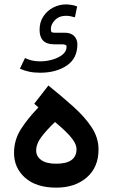

<svg xmlns="http://www.w3.org/2000/svg" viewBox="-20 -863 517 881"><path d="M283.2 -842.8Q291 -842.8 305.9 -840.8Q320.8 -838.9 334 -833.5L323.7 -783.7Q300.8 -790.5 283.2 -790.5Q251.5 -790.5 232.4 -771Q213.4 -751.5 213.4 -730Q213.4 -719.7 216.6 -716.3Q219.7 -712.9 230.5 -712.9H276.4Q305.2 -712.9 320.1 -697.8Q335 -682.6 335 -659.7Q335 -594.7 286.1 -562Q237.3 -529.3 164.1 -529.3Q136.2 -529.3 113.3 -534.2Q90.3 -539.1 71.3 -547.9L94.7 -596.7Q108.9 -589.8 125.5 -585.7Q142.1 -581.5 165 -581.5Q192.4 -581.5 220.2 -589.4Q248 -597.2 266.8 -612.3Q285.6 -627.4 285.6 -649.4Q285.6 -655.3 279.3 -657.5Q272.9 -659.7 264.2 -659.7H228Q161.6 -659.7 161.6 -726.1Q161.6 -761.7 179 -787.8Q196.3 -814 224.1 -828.4Q252 -842.8 283.2 -842.8ZM156.2 -370.1 137.2 -387.2 202.1 -470.7Q263.7 -420.9 316.2 -374Q368.7 -327.1 400.4 -279.1Q432.1 -231 432.1 -176.8Q432.1 -95.7 378.2 -48.8Q324.2 -2 238.3 -2Q146.5 -2 95.5 -47.1Q44.4 -92.3 44.4 -161.1Q44.4 -219.7 74.7 -268.3Q105 -316.9 156.2 -370.1ZM331.1 -178.7Q331.1 -198.2 315.7 -220Q300.3 -241.7 277.6 -263.2Q254.9 -284.7 232.4 -303.2Q196.3 -269 171.1 -236.3Q146 -203.6 146 -171.9Q146 -146 168.9 -128.9Q191.9 -111.8 237.8 -111.8Q331.1 -111.8 331.1 -178.7Z"/></svg>

Font: Vazirmatn UI FD Medium
Style: Regular
Weight: 500
Designer: Saber Rastikerdar
Foundry: Saber Rastikerdar
Version: Version 33.003